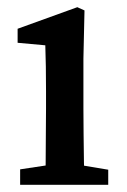

<svg xmlns="http://www.w3.org/2000/svg" viewBox="-20 -514 352 534"><path d="M36 0V-43L142 -59H179L281 -42V0ZM106 0Q107 -25 107 -62.5Q107 -100 107.5 -140Q108 -180 108 -212V-260Q108 -300 107.5 -328.5Q107 -357 106 -388L29 -395V-434L195 -494L215 -485L212 -351V-212Q212 -180 212.5 -140Q213 -100 213.5 -62.5Q214 -25 215 0Z"/></svg>

Font: Source Serif 4 18pt Medium
Style: Regular
Weight: 500
Designer: Frank Grießhammer
Foundry: Adobe Systems Incorporated
Version: Version 4.004;hotconv 1.0.116;makeotfexe 2.5.65601